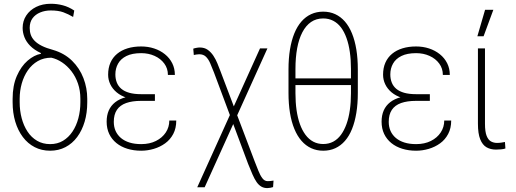

<svg xmlns="http://www.w3.org/2000/svg" viewBox="-20 -783 2715 1010"><path d="M99.1 -636.2Q99.1 -672.4 117.9 -701.2Q136.7 -730 170.2 -746.6Q203.6 -763.2 247.6 -763.2Q279.8 -763.2 310.5 -755.1Q341.3 -747.1 370.6 -727.5L364.7 -693.8Q338.9 -709 313 -718.5Q287.1 -728 246.6 -728Q216.8 -728 191.4 -717.5Q166 -707 151.1 -686.8Q136.2 -666.5 136.2 -636.2Q136.2 -616.2 142.1 -599.6Q147.9 -583 162.1 -568.4Q176.3 -553.7 200.2 -541.7Q224.1 -529.8 258.8 -520.5Q318.8 -502.9 358.9 -463.6Q398.9 -424.3 418.9 -372.1Q439 -319.8 439 -263.2V-245.1Q439 -189.5 425.3 -143.1Q411.6 -96.7 386 -62.3Q360.4 -27.8 324.2 -9Q288.1 9.8 243.7 9.8Q198.7 9.8 162.4 -9Q126 -27.8 100.1 -62.3Q74.2 -96.7 60.3 -143.1Q46.4 -189.5 46.4 -245.1V-263.2Q46.4 -333 68.6 -383.5Q90.8 -434.1 125.2 -463.9Q159.7 -493.7 195.3 -500L194.8 -503.9Q159.7 -520.5 138.7 -542Q117.7 -563.5 108.4 -587.6Q99.1 -611.8 99.1 -636.2ZM83.5 -263.2V-245.1Q83.5 -201.2 94 -161.4Q104.5 -121.6 124.8 -90.8Q145 -60.1 175 -42.5Q205.1 -24.9 243.7 -24.9Q282.2 -24.9 311.5 -42.5Q340.8 -60.1 361.3 -90.8Q381.8 -121.6 392.3 -161.4Q402.8 -201.2 402.8 -245.1V-263.2Q402.8 -306.6 390.1 -343.5Q377.4 -380.4 355.7 -408.4Q334 -436.5 306.6 -454.8Q279.3 -473.1 250 -479.5Q210 -479.5 179 -461.7Q147.9 -443.8 126.7 -413.3Q105.5 -382.8 94.5 -344Q83.5 -305.2 83.5 -263.2Z M719.2 -280.8H794.9V-252.4H722.2Q675.8 -252.4 643.6 -241Q611.3 -229.5 595 -205.1Q578.6 -180.7 578.6 -142.1Q578.6 -115.7 588.1 -94.2Q597.7 -72.8 616.2 -57.1Q634.8 -41.5 661.4 -33.2Q688 -24.9 722.7 -24.9Q767.1 -24.9 800.3 -41.5Q833.5 -58.1 852.1 -86.2Q870.6 -114.3 870.6 -148.9H907.2Q907.2 -108.4 891.4 -78.4Q875.5 -48.3 848.9 -29.1Q822.3 -9.8 789.3 0Q756.3 9.8 722.7 9.8Q683.1 9.8 649.9 -0.5Q616.7 -10.7 592.3 -30.5Q567.9 -50.3 554.4 -78.6Q541 -106.9 541 -143.1Q541 -176.3 552.2 -201.9Q563.5 -227.5 585.9 -245.1Q608.4 -262.7 641.8 -271.7Q675.3 -280.8 719.2 -280.8ZM794.9 -258.3H719.2Q678.7 -258.3 647.2 -268.6Q615.7 -278.8 593.8 -297.1Q571.8 -315.4 560.3 -339.4Q548.8 -363.3 548.8 -390.1Q548.8 -425.8 561 -453.4Q573.2 -481 596.2 -500Q619.1 -519 651.1 -528.8Q683.1 -538.6 722.7 -538.6Q758.8 -538.6 790.8 -528.1Q822.8 -517.6 847.4 -497.8Q872.1 -478 886 -450.4Q899.9 -422.9 899.9 -388.7H863.3Q863.3 -422.9 844.2 -448.7Q825.2 -474.6 793.2 -489Q761.2 -503.4 722.7 -503.4Q675.3 -503.4 645.3 -488.5Q615.2 -473.6 601.1 -448.2Q586.9 -422.9 586.9 -391.6Q586.9 -368.2 594.5 -348.9Q602.1 -329.6 618.2 -315.9Q634.3 -302.2 660.2 -294.9Q686 -287.6 722.2 -287.6H794.9Z M1386.7 -528.3 1056.6 202.1H1017.6L1347.7 -528.3ZM1030.8 -533.2Q1055.7 -533.2 1073 -520.8Q1090.3 -508.3 1102.8 -489.3Q1115.2 -470.2 1123.5 -449.7Q1131.8 -429.2 1138.2 -412.6L1319.3 64.9Q1329.6 90.8 1339.1 115Q1348.6 139.2 1360.1 154.5Q1371.6 169.9 1387.7 169.9Q1392.6 169.9 1402.8 169.2Q1413.1 168.5 1418.9 167L1416.5 201.2Q1411.6 203.1 1402.1 204.8Q1392.6 206.5 1386.2 206.5Q1368.2 206.5 1354.5 198.5Q1340.8 190.4 1329.8 174.6Q1318.8 158.7 1308.3 134.8Q1297.9 110.8 1285.2 79.1L1105.5 -401.9Q1095.2 -428.7 1085.7 -450.4Q1076.2 -472.2 1063 -484.9Q1049.8 -497.6 1027.8 -497.6Q1022.9 -497.6 1013.7 -496.3Q1004.4 -495.1 999.5 -493.7L996.6 -526.9Q1002.4 -529.3 1012.9 -531.2Q1023.4 -533.2 1030.8 -533.2Z M1680.2 -721.7Q1714.8 -721.7 1743.4 -708.5Q1772 -695.3 1794.2 -669.9Q1816.4 -644.5 1831.5 -607.4Q1846.7 -570.3 1854.5 -522.7Q1862.3 -475.1 1862.3 -417.5V-294.4Q1862.3 -236.8 1854.5 -189.2Q1846.7 -141.6 1831.8 -104.5Q1816.9 -67.4 1794.7 -42Q1772.5 -16.6 1743.9 -3.4Q1715.3 9.8 1680.2 9.8Q1646 9.8 1617.2 -3.4Q1588.4 -16.6 1566.2 -42Q1543.9 -67.4 1528.6 -104.5Q1513.2 -141.6 1505.4 -189.2Q1497.6 -236.8 1497.6 -294.4V-417.5Q1497.6 -475.1 1505.4 -522.7Q1513.2 -570.3 1528.3 -607.4Q1543.5 -644.5 1565.7 -669.9Q1587.9 -695.3 1616.7 -708.5Q1645.5 -721.7 1680.2 -721.7ZM1680.2 -686Q1643.6 -686 1616.2 -667.2Q1588.9 -648.4 1570.6 -613.3Q1552.2 -578.1 1543.2 -529.3Q1534.2 -480.5 1534.2 -420.4V-370.6H1826.2V-420.4Q1826.2 -468.3 1820.3 -509.3Q1814.5 -550.3 1802.7 -583Q1791 -615.7 1773.7 -638.7Q1756.3 -661.6 1732.7 -673.8Q1709 -686 1680.2 -686ZM1680.2 -25.4Q1709.5 -25.4 1732.9 -37.8Q1756.3 -50.3 1773.7 -74Q1791 -97.7 1802.7 -130.4Q1814.5 -163.1 1820.3 -204.1Q1826.2 -245.1 1826.2 -292.5V-335.4H1534.2V-292.5Q1534.2 -245.1 1540 -204.1Q1545.9 -163.1 1557.6 -130.4Q1569.3 -97.7 1586.9 -74Q1604.5 -50.3 1627.9 -37.8Q1651.4 -25.4 1680.2 -25.4Z M2165.5 -280.8H2241.2V-252.4H2168.5Q2122.1 -252.4 2089.8 -241Q2057.6 -229.5 2041.3 -205.1Q2024.9 -180.7 2024.9 -142.1Q2024.9 -115.7 2034.4 -94.2Q2043.9 -72.8 2062.5 -57.1Q2081.1 -41.5 2107.7 -33.2Q2134.3 -24.9 2168.9 -24.9Q2213.4 -24.9 2246.6 -41.5Q2279.8 -58.1 2298.3 -86.2Q2316.9 -114.3 2316.9 -148.9H2353.5Q2353.5 -108.4 2337.6 -78.4Q2321.8 -48.3 2295.2 -29.1Q2268.6 -9.8 2235.6 0Q2202.6 9.8 2168.9 9.8Q2129.4 9.8 2096.2 -0.5Q2063 -10.7 2038.6 -30.5Q2014.2 -50.3 2000.7 -78.6Q1987.3 -106.9 1987.3 -143.1Q1987.3 -176.3 1998.5 -201.9Q2009.8 -227.5 2032.2 -245.1Q2054.7 -262.7 2088.1 -271.7Q2121.6 -280.8 2165.5 -280.8ZM2241.2 -258.3H2165.5Q2125 -258.3 2093.5 -268.6Q2062 -278.8 2040 -297.1Q2018.1 -315.4 2006.6 -339.4Q1995.1 -363.3 1995.1 -390.1Q1995.1 -425.8 2007.3 -453.4Q2019.5 -481 2042.5 -500Q2065.4 -519 2097.4 -528.8Q2129.4 -538.6 2168.9 -538.6Q2205.1 -538.6 2237.1 -528.1Q2269 -517.6 2293.7 -497.8Q2318.4 -478 2332.3 -450.4Q2346.2 -422.9 2346.2 -388.7H2309.6Q2309.6 -422.9 2290.5 -448.7Q2271.5 -474.6 2239.5 -489Q2207.5 -503.4 2168.9 -503.4Q2121.6 -503.4 2091.6 -488.5Q2061.5 -473.6 2047.4 -448.2Q2033.2 -422.9 2033.2 -391.6Q2033.2 -368.2 2040.8 -348.9Q2048.3 -329.6 2064.5 -315.9Q2080.6 -302.2 2106.4 -294.9Q2132.3 -287.6 2168.5 -287.6H2241.2Z M2494.1 -528.3H2531.2V-132.3Q2531.2 -89.8 2540 -68.1Q2548.8 -46.4 2563.2 -38.8Q2577.6 -31.2 2594.2 -31.2Q2606 -31.2 2616.2 -32.7Q2626.5 -34.2 2636.2 -36.1L2638.7 -2Q2629.9 1.5 2615.2 2.7Q2600.6 3.9 2588.9 3.9Q2560.5 3.9 2539.3 -8.3Q2518.1 -20.5 2506.1 -50.3Q2494.1 -80.1 2494.1 -132.8ZM2491.2 -592.3 2531.7 -731.4H2575.2L2523.9 -592.3Z"/></svg>

Font: Roboto Condensed ExtraLight
Style: Regular
Weight: 250
Designer: Christian Robertson
Foundry: Google
Version: Version 3.008; 2023